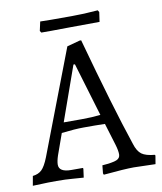

<svg xmlns="http://www.w3.org/2000/svg" viewBox="-105 -848 783 928"><g transform="rotate(-10 286.5 -384.0)"><path d="M270 -272.9Q319.8 -272.9 362.8 -277.8L284.2 -540H276.9L182.1 -272.9ZM410.2 -122.1 377 -231 326.7 -231.9H272Q230.5 -231.9 164.1 -224.1L127 -120.1Q118.2 -93.3 118.2 -76.2Q118.2 -40 178.2 -40H234.9L236.8 -36.1L231 6.8Q209 5.9 176.8 2.9Q144.5 0 97.7 0Q50.8 0 25.4 1.5Q0 2.9 -18.1 2.9L-9.8 -43.9Q18.1 -46.9 34.7 -63Q51.3 -79.1 67.9 -121.1L263.2 -631.8L326.2 -648.9H334Q428.2 -306.2 493.2 -112.8Q504.4 -75.7 524.9 -60.5Q544.9 -45.9 588.9 -42L590.8 -38.1L584 2.9L478 0Q434.1 0 329.1 9.8L326.2 2.9L330.1 -36.1Q381.8 -40 400.4 -47.9Q418.9 -55.7 418.9 -74.2Q418.9 -92.8 410.2 -122.1ZM210 -772H309.1Q369.1 -772 438 -777.8L443.8 -768.1L437 -721.2L294.9 -720.2L201.2 -719.2H150.9L145 -728L154.8 -772.9Q182.6 -772 210 -772Z"/></g></svg>

Font: Alegreya-Regular
Style: Regular
Weight: 400
Designer: Juan Pablo del Peral
Foundry: Juan Pablo del Peral
Version: Version 1.003